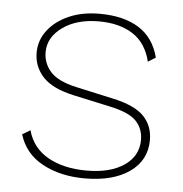

<svg xmlns="http://www.w3.org/2000/svg" viewBox="-43 -552 575 604"><g transform="rotate(5 244.0 -250.0)"><path d="M246 10Q169 10 112.5 -20.5Q56 -51 38 -111L63 -126Q78 -71 127.5 -43Q177 -15 250 -15Q324 -15 368 -45Q412 -75 412 -126Q412 -161 389.5 -185Q367 -209 306 -222L191 -247Q121 -262 91 -294.5Q61 -327 61 -371Q61 -410 85 -441.5Q109 -473 151 -491.5Q193 -510 248 -510Q324 -510 372 -480Q420 -450 436 -388L412 -373Q398 -431 355.5 -458.5Q313 -486 248 -486Q178 -486 133.5 -454Q89 -422 89 -375Q89 -340 112.5 -313.5Q136 -287 194 -274L312 -248Q382 -233 411 -203Q440 -173 440 -128Q440 -64 387.5 -27Q335 10 246 10Z"/></g></svg>

Font: Work Sans ExtraLight
Style: Regular
Weight: 200
Designer: Wei Huang
Foundry: Wei Huang
Version: Version 2.010; ttfautohint (v1.8.3)